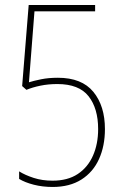

<svg xmlns="http://www.w3.org/2000/svg" viewBox="-20 -734 487 763"><path d="M210 -425Q305 -425 351 -369Q397 -313 397 -221Q397 -154 373.5 -102Q350 -50 303.5 -20.5Q257 9 189 9Q149 9 114 0Q79 -9 56 -23V-53Q80 -38 114 -27Q148 -16 189 -16Q249 -16 289 -42.5Q329 -69 349.5 -115.5Q370 -162 370 -221Q370 -303 332 -351.5Q294 -400 208 -400Q172 -400 140.5 -393.5Q109 -387 85 -377L68 -392L94 -714H358V-689H117L95 -407Q114 -413 143.5 -419Q173 -425 210 -425Z"/></svg>

Font: Noto Sans Myanmar Condensed Thin
Style: Regular
Weight: 100
Width: 3
Designer: Monotype Design Team
Foundry: Monotype Imaging Inc.
Version: Version 2.107; ttfautohint (v1.8.4.7-5d5b)